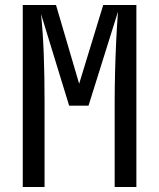

<svg xmlns="http://www.w3.org/2000/svg" viewBox="-20 -750 639 770"><path d="M71.3 0V-730H204.6L297.4 -414.1L394 -730H526.9V0H439.9V-345.2Q439.9 -394 441.4 -457.5Q442.9 -521 446 -585.9Q449.2 -650.9 453.1 -703.1L335 -326.2H257.3L144.5 -693.8Q152.3 -619.6 155.5 -531.7Q158.7 -443.8 158.7 -345.2V0Z"/></svg>

Font: UDEV Gothic 35
Style: Regular
Weight: 400
Version: v2.1.0; ttfautohint (v1.8.4.7-5d5b-dirty) -l 6 -r 45 -G 200 